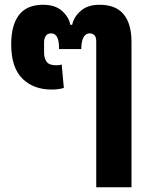

<svg xmlns="http://www.w3.org/2000/svg" viewBox="-20 -586 641 806"><path d="M384 -412Q384 -431 376 -438.5Q368 -446 356 -446Q341 -446 331.5 -431Q322 -416 321 -380H228Q228 -417 219 -431.5Q210 -446 196 -446Q179 -446 172 -435Q165 -424 165 -408V-365Q165 -342 175.5 -327Q186 -312 216 -312Q230 -312 239 -315L248 -217Q240 -214 225.5 -212Q211 -210 197 -210Q120 -210 73.5 -256.5Q27 -303 27 -400Q27 -481 60 -523.5Q93 -566 161 -566Q211 -566 240 -540.5Q269 -515 275 -482H283Q290 -515 319 -540.5Q348 -566 398 -566Q466 -566 499 -526Q532 -486 532 -410V200H384Z"/></svg>

Font: IBM Plex Thai
Style: Bold
Weight: 700
Designer: Mike Abbink, Paul van der Laan, Pieter van Rosmalen, Ben Mitchell, Mark Frömberg
Foundry: Bold Monday
Version: Version 1.0